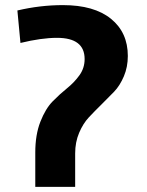

<svg xmlns="http://www.w3.org/2000/svg" viewBox="-20 -731 574 751"><path d="M118 0V-135Q118 -204 138 -255Q158 -306 186 -334.5Q214 -363 242.5 -386Q271 -409 291 -437Q311 -465 311 -500Q311 -583 203 -583Q142 -583 60 -563L48 -690Q137 -711 226 -711Q348 -711 414 -657.5Q480 -604 480 -512Q480 -469 464.5 -432.5Q449 -396 426.5 -372.5Q404 -349 377 -322.5Q350 -296 327.5 -272Q305 -248 289.5 -211.5Q274 -175 274 -131V0Z"/></svg>

Font: FiraGO ExtraBold
Style: Regular
Weight: 800
Designer: bBox Type
Foundry: bBox Type GmbH
Version: Version 1.001;PS 001.001;hotconv 1.0.88;makeotf.lib2.5.64775